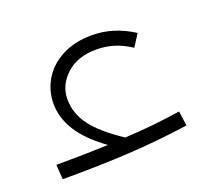

<svg xmlns="http://www.w3.org/2000/svg" viewBox="-72 -446 604 539"><g transform="rotate(-20 230.0 -176.0)"><path d="M410 -23Q318 -10 230.5 -5Q143 0 32 0L29 -44Q110 -44 184 -47Q129 -87 104.5 -126.5Q80 -166 80 -208Q80 -246 99.5 -279Q119 -312 157 -332Q195 -352 247 -352Q311 -352 370 -314L347 -278Q321 -295 296.5 -302.5Q272 -310 244 -310Q188 -310 154.5 -279Q121 -248 121 -206Q121 -164 148 -127.5Q175 -91 237 -50Q319 -54 404 -67Z"/></g></svg>

Font: FiraGO ExtraLight
Style: Regular
Weight: 200
Designer: bBox Type
Foundry: bBox Type GmbH
Version: Version 1.001